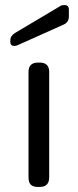

<svg xmlns="http://www.w3.org/2000/svg" viewBox="-20 -741 311 761"><path d="M37 -559Q21 -559 21 -574V-583Q21 -598 39 -610L219 -717Q224 -721 235 -721Q253 -721 253 -703V-676Q253 -652 231 -643L50 -562Q44 -559 37 -559ZM131 -493H137Q175 -493 175 -456V-38Q175 0 137 0H131Q111 0 102 -9Q93 -18 93 -38V-456Q93 -493 131 -493Z"/></svg>

Font: Merge One
Style: Regular
Weight: 400
Designer: Kosal Sen
Foundry: Philatype
Version: Version 1.001